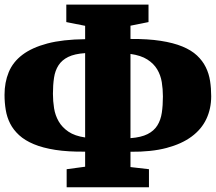

<svg xmlns="http://www.w3.org/2000/svg" viewBox="-21 -785 930 827"><path d="M266.1 -56.2 345.7 -66.9V-131.8Q272 -130.9 217.5 -139.4Q163.1 -147.9 124.5 -164.1Q85.9 -180.2 61.3 -202.9Q36.6 -225.6 22.7 -252.9Q8.8 -280.3 3.7 -311.8Q-1.5 -343.3 -1.5 -376.5Q-1.5 -430.2 16.6 -474.1Q34.7 -518.1 75.7 -549.1Q116.7 -580.1 182.9 -597.7Q249 -615.2 345.7 -616.2V-673.8L264.6 -689.9V-765.1H618.7V-689.9L541 -674.3V-617.2Q616.2 -617.7 671.1 -609.1Q726.1 -600.6 764.6 -584.7Q803.2 -568.8 827.4 -546.1Q851.6 -523.4 865.2 -495.8Q878.9 -468.3 883.8 -436.5Q888.7 -404.8 888.7 -370.6Q888.7 -316.9 867.9 -272.7Q847.2 -228.5 804.4 -196.8Q761.7 -165 696.3 -147.7Q630.9 -130.4 541 -131.3V-65.4L620.6 -56.2V21.5H266.1ZM345.7 -556.2Q300.3 -553.2 272.9 -539.8Q245.6 -526.4 231 -503.7Q216.3 -481 211.7 -450Q207 -418.9 207 -380.9Q207 -349.6 211.9 -318.8Q216.8 -288.1 231.7 -262.2Q246.6 -236.3 273.9 -217.8Q301.3 -199.2 345.7 -192.9ZM541 -189.9Q586.9 -193.4 614.5 -207.3Q642.1 -221.2 656.7 -244.6Q671.4 -268.1 676 -299.6Q680.7 -331.1 680.7 -369.6Q680.7 -401.4 675.8 -431.4Q670.9 -461.4 656 -486.3Q641.1 -511.2 613.5 -528.8Q585.9 -546.4 541 -552.7Z"/></svg>

Font: Merriweather UltraBold
Style: Regular
Weight: 900
Designer: Eben Sorkin ( sorkintype@gmail.com )
Foundry: Eben Sorkin
Version: Version 1.570; ttfautohint (v1.3) -l 8 -r 32 -G 0 -x 0 -H 60